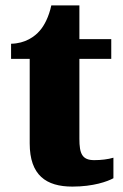

<svg xmlns="http://www.w3.org/2000/svg" viewBox="-20 -681 457 711"><path d="M248 10C326 10 378 -9 400 -21V-97C380 -91 354 -88 329 -88C284 -88 274 -112 274 -167V-463H392V-536H274V-661H170C161 -619 144 -586 127 -567C109 -546 74 -520 21 -519V-463H90V-150C90 -32 151 10 248 10Z"/></svg>

Font: Noto Serif Devanagari SemiCondensed Black
Style: Regular
Weight: 900
Width: 4
Designer: Universal Thirst, Indian Type Foundry and the Monotype Design Team
Foundry: Monotype Imaging Inc.
Version: Version 2.004